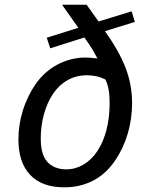

<svg xmlns="http://www.w3.org/2000/svg" viewBox="-20 -780 642 814"><path d="M252 14.2C298.3 14.2 339.4 4.4 376.5 -15.1C413.1 -34.7 442.4 -61.5 469.2 -101.1C491.7 -134.3 509.8 -172.9 522 -214.8C534.2 -256.8 540 -300.8 540 -342.3C540 -394.5 530.8 -444.3 512.7 -491.7C494.6 -539.1 464.8 -592.3 424.8 -647.9L551.8 -687L538.1 -731.9L397.9 -689L347.2 -759.8H243.2L312 -662.1L178.2 -620.1L192.9 -575.2L337.9 -621.1C349.1 -605 365.2 -581.5 371.1 -571.8C379.4 -557.6 386.7 -544.4 393.1 -532.2L377 -533.7C362.3 -535.2 352.1 -536.1 340.3 -536.1C304.2 -536.1 261.2 -526.4 223.6 -506.3C186 -486.3 154.8 -458 129.9 -421.9C110.8 -394.5 89.8 -353.5 76.7 -311C64.5 -271.5 58.1 -231 58.1 -189.9C58.1 -126.5 73.2 -75.2 107.9 -38.6C141.1 -3.4 189.5 14.2 252 14.2ZM260.7 -62C225.1 -62 197.8 -74.7 180.7 -93.8C160.2 -116.7 152.8 -150.9 152.8 -194.3C152.8 -261.2 170.4 -333 207 -385.3C240.2 -432.6 288.1 -460.9 348.6 -460.9C362.3 -460.9 376 -459.5 389.2 -456.5C402.3 -453.6 414.6 -449.2 426.8 -442.9C433.1 -430.7 437.5 -416.5 440.4 -400.4C443.4 -383.8 444.8 -366.2 444.8 -342.8C444.8 -263.7 427.7 -192.9 393.6 -140.6C359.4 -88.9 312 -62 260.7 -62Z"/></svg>

Font: Hack
Style: Oblique
Weight: 400
Italic angle: -12°
Monospace: yes
Designer: Christopher Simpkins
Foundry: Christopher Simpkins
Version: Version 2.010